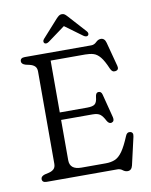

<svg xmlns="http://www.w3.org/2000/svg" viewBox="-98 -970 834 1061"><g transform="rotate(-10 319.0 -439.0)"><path d="M55 -680Q55 -700 80.5 -700H453.5Q470.5 -700 483.5 -713Q496.5 -726 511.5 -726Q533 -726 540 -699L576 -563Q582 -540 560.5 -536.5Q542 -533 532.5 -556Q513 -602 495.5 -623Q478 -644 458.2 -650Q438.5 -656 412.5 -656H218V-365H372Q404.5 -365 416 -375.8Q427.5 -386.5 430 -415Q432.5 -437.5 446 -439Q463.5 -441 468.5 -420.5L502.5 -288Q508 -265 490.5 -259.5Q475.5 -255.5 464.5 -275Q451 -301.5 437.2 -312.2Q423.5 -323 394 -323H218V-97Q218 -44 283 -44H419.5Q449.5 -44 471.8 -53.5Q494 -63 513.8 -91Q533.5 -119 556.5 -174.5Q564.5 -194 581.5 -191Q601.5 -187.5 595.5 -162L560 -7Q553.5 19.5 531.5 19.5Q517.5 19.5 505.2 9.8Q493 0 477 0H80.5Q55 0 55 -20Q55 -35 77 -42L101 -47.5Q119 -52 129 -62Q139 -72 139 -91.5V-608.5Q139 -628 129 -638Q119 -648 101 -652.5L77 -658Q55 -665 55 -680ZM225.5 -759.5Q210.5 -749.5 201 -756.5Q197 -760 196.8 -766.5Q196.5 -773 202.5 -780L291 -878.5Q299.5 -887.5 306.5 -892.8Q313.5 -898 323.5 -898Q333 -898 339.8 -892.8Q346.5 -887.5 354.5 -878.5L443.5 -780Q449.5 -773 449.2 -766.5Q449 -760 445 -756.5Q435.5 -749.5 420.5 -759.5L323 -831Z"/></g></svg>

Font: Fraunces 9pt S100 Light
Style: Regular
Weight: 300
Version: Version 1.000; ttfautohint (v1.8.3)